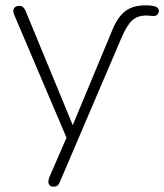

<svg xmlns="http://www.w3.org/2000/svg" viewBox="-20 -512 614 718"><path d="M180 186Q171 186 166 181Q161 176 161 168Q161 160 164 152L233 -7V13L33 -457Q29 -467 30 -474Q31 -481 36.5 -485.5Q42 -490 52 -490Q61 -490 66 -485.5Q71 -481 75 -473L264 -15H240L401 -402Q414 -433 430.5 -453Q447 -473 469.5 -482.5Q492 -492 522 -492Q549 -492 561.5 -487.5Q574 -483 574 -471Q574 -463 568.5 -457.5Q563 -452 555 -452Q549 -452 542 -453Q535 -454 527 -454Q494 -454 474 -435.5Q454 -417 434 -370L204 168Q200 178 195 182Q190 186 180 186Z"/></svg>

Font: Nunito ExtraLight ExtraLight
Style: Regular
Weight: 250
Version: Version 3.602